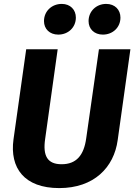

<svg xmlns="http://www.w3.org/2000/svg" viewBox="-20 -945 687 982"><path d="M278 -768C329 -768 368 -805 368 -855C368 -895 340 -925 296 -925C245 -925 205 -888 205 -837C205 -797 234 -768 278 -768ZM506 -768C557 -768 596 -805 596 -855C596 -895 568 -925 523 -925C473 -925 433 -888 433 -837C433 -797 462 -768 506 -768ZM647 -693H486L421 -238C409 -150 370 -105 295 -105C223 -105 198 -147 211 -235L275 -693H114L49 -232C29 -86 104 17 283 17C460 17 563 -88 582 -229Z"/></svg>

Font: Fira Sans
Style: Bold Italic
Weight: 700
Italic angle: -8°
Designer: bBox Type GmbH & Carrois Corporate GbR & Edenspiekermann AG
Foundry: bBox Type GmbH & Carrois Corporate GbR & Edenspiekermann AG
Version: Version 4.301;PS 004.301;hotconv 1.0.88;makeotf.lib2.5.64775